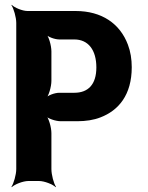

<svg xmlns="http://www.w3.org/2000/svg" viewBox="-20 -757 617 803"><path d="M234 -250H303C339 -250 372 -255 400 -266C476 -295 531 -360 531 -476C531 -509 526 -541 515 -570C482 -658 406 -711 296 -711H95C74 -711 40 -725 29 -737L28 -735C37 -722 48 -685 48 -661V-50C48 -26 37 11 28 24L29 26C41 14 76 0 99 0H143C166 0 201 14 213 26L214 24C205 11 195 -26 195 -50V-200C195 -224 184 -264 171 -276L169 -274C179 -261 213 -250 234 -250ZM383 -475C383 -403 348 -369 291 -369H228C209 -369 178 -358 169 -345L171 -343C184 -355 195 -395 195 -419V-542C195 -566 184 -606 171 -618L169 -616C178 -603 209 -592 228 -592H291C349 -592 383 -548 383 -475Z"/></svg>

Font: Asimov
Style: EdgeExtreme
Weight: 500
Designer: Google
Version: Version 2.000980: 2014